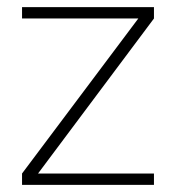

<svg xmlns="http://www.w3.org/2000/svg" viewBox="-20 -520 495 540"><path d="M42 -468V-500H413V-468L87 -32H413V0H42V-32L369 -468Z"/></svg>

Font: Titillium Web ExtraLight
Style: Regular
Weight: 275
Version: Version 1.002;PS 57.000;hotconv 1.0.70;makeotf.lib2.5.55311